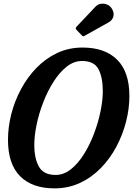

<svg xmlns="http://www.w3.org/2000/svg" viewBox="-20 -1025 750 1058"><path d="M169 -227.5Q169 -151 194.8 -106Q220.5 -61 286.5 -61Q331.5 -61 371 -92.5Q410.5 -124 442.8 -175.8Q475 -227.5 498.2 -289Q521.5 -350.5 534 -411.8Q546.5 -473 546.5 -522.5Q546.5 -599 522.5 -644Q498.5 -689 432.5 -689Q387 -689 347.2 -657.5Q307.5 -626 274.8 -574.2Q242 -522.5 218.2 -461Q194.5 -399.5 181.8 -338.2Q169 -277 169 -227.5ZM280.5 13Q157.5 13 90.8 -54Q24 -121 24 -254Q24 -324 42.2 -396Q60.5 -468 95.8 -533.8Q131 -599.5 181.2 -651.2Q231.5 -703 295.2 -733Q359 -763 435 -763Q558 -763 625.5 -696Q693 -629 693 -496Q693 -426 674.5 -354Q656 -282 621 -216.2Q586 -150.5 535.5 -98.8Q485 -47 420.8 -17Q356.5 13 280.5 13ZM594 -981Q610.5 -956.5 605 -935Q599.5 -913.5 579 -902L448.5 -829Q442.5 -825 439 -825Q435.5 -825 430.5 -830.5L401.5 -860.5Q393.5 -869.5 401.5 -877.5L505.5 -987.5Q523 -1007 551.2 -1004.5Q579.5 -1002 594 -981Z"/></svg>

Font: Besley* Narrow Semi
Style: Italic
Weight: 600
Width: 4
Italic angle: -13°
Designer: Owen Earl
Foundry: indestructible type*
Version: Version 3.000; ttfautohint (v1.8.3)